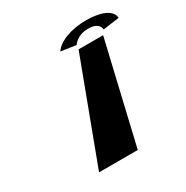

<svg xmlns="http://www.w3.org/2000/svg" viewBox="-157 -816 921 949"><g transform="rotate(-30 303.0 -341.5)"><path d="M496.3 -577H356.3L140 0H361ZM358.8 -600C358.8 -600 382.2 -642 448.2 -642C514.2 -642 512.8 -600 512.8 -600L605.8 -613C603.4 -656 547.5 -683 460.5 -683C374.5 -683 301.4 -656 272.8 -613Z"/></g></svg>

Font: Hussar Milosc
Style: Obl
Weight: 700
Foundry: Cannot Into Space Fonts
Version: Version 1.02